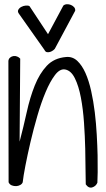

<svg xmlns="http://www.w3.org/2000/svg" viewBox="-20 -869 498 904"><path d="M19.5 -582Q20.5 -591.8 27.3 -597.7Q34.2 -603.5 43 -605Q51.8 -606.4 60.5 -603Q69.3 -599.6 75.2 -592.8L72.3 -202.1Q90.8 -272.5 106 -341.3Q121.1 -410.2 143.6 -466.3Q166 -522.5 200.2 -559.1Q234.4 -595.7 291 -600.6Q321.3 -603.5 343.8 -582.5Q366.2 -561.5 382.3 -525.4Q398.4 -489.3 409.2 -440.9Q419.9 -392.6 426.3 -340.3Q432.6 -288.1 435.5 -235.4Q438.5 -182.6 439.5 -137.7Q440.4 -92.8 439.9 -58.6Q439.5 -24.4 438.5 -8.8Q431.6 7.8 414.6 13.2Q397.5 18.6 383.8 -1Q382.8 -19.5 382.8 -64.9Q382.8 -110.4 381.3 -168.9Q379.9 -227.5 375.5 -291.5Q371.1 -355.5 360.8 -409.7Q350.6 -463.9 332.5 -500.5Q314.5 -537.1 286.1 -542Q261.7 -545.9 238.8 -515.6Q215.8 -485.4 194.8 -435.5Q173.8 -385.7 155.8 -323.2Q137.7 -260.7 123.5 -200.2Q109.4 -139.6 99.6 -88.9Q89.8 -38.1 86.9 -10.7Q84 -2.9 75.2 2Q66.4 6.8 56.2 7.3Q45.9 7.8 35.6 3.9Q25.4 0 20.5 -10.7ZM278.3 -842.8Q285.2 -848.6 294.9 -849.1Q304.7 -849.6 314 -845.7Q323.2 -841.8 329.1 -835Q335 -828.1 334 -818.4L238.3 -639.6Q236.3 -636.7 230 -631.8Q223.6 -627 215.8 -624.5Q208 -622.1 200.7 -623.5Q193.4 -625 189.5 -633.8L70.3 -802.7Q61.5 -813.5 65.9 -822.3Q70.3 -831.1 80.1 -836.4Q89.8 -841.8 101.6 -842.8Q113.3 -843.8 119.1 -839.8L206.1 -708Z"/></svg>

Font: Shadows Into Light Two
Style: Regular
Weight: 400
Designer: Kimberly Geswein
Foundry: Kimberly Geswein
Version: Version 1.003 2012